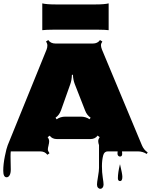

<svg xmlns="http://www.w3.org/2000/svg" viewBox="-24 -913 911 1158"><path d="M571.3 -733.9H293.9Q256.8 -733.9 231 -731V-892.6Q256.3 -886.2 314.5 -886.2H550.3Q606 -886.2 631.3 -892.6V-731Q606 -733.9 571.3 -733.9ZM39.6 31.2 41 108.9Q41 132.3 33.7 144.3Q26.4 156.2 16.1 156.2Q-4.4 156.2 -4.4 116.7Q-4.4 77.1 5.4 29.1Q15.1 -19 22.5 -37.1L256.8 -613.8Q261.7 -626.5 261.7 -638.7Q261.7 -650.9 253.4 -662.6L267.1 -671.4Q281.2 -650.4 311 -650.4H535.6Q564.9 -650.4 579.1 -671.4L593.3 -662.6Q585 -650.9 585 -640.1Q585 -629.4 590.8 -614.3L832 -36.6Q843.3 -9.3 866.7 6.3L860.8 15.6Q836.9 0 807.6 0H711.9Q712.9 10.7 712.9 15.1Q712.9 31.2 699.7 31.2Q693.8 31.2 689.2 26.6Q684.6 22 684.6 13.4Q684.6 4.9 685.5 0H626.5Q605 0 598.6 23.4Q590.8 52.2 590.8 89.6Q590.8 127 595.7 157.7Q600.6 188.5 600.6 200Q600.6 211.4 595 218.5Q589.4 225.6 581.1 225.6Q572.8 225.6 566.9 218.8Q561 211.9 561 199.7Q561 187.5 567.1 152.3Q573.2 117.2 573.2 99.6V-37.6Q568.4 -50.8 568.4 -62Q568.4 -73.2 577.1 -85.9L564.5 -95.2Q549.8 -74.2 520.5 -74.2H319.8Q290.5 -74.2 275.9 -94.7L263.2 -85.9Q272.5 -72.8 272.5 -61.5Q272.5 -50.3 269 -37.6V-37.1Q264.6 -20.5 264.6 -11.7Q264.6 -2.9 274.4 11.2L261.7 20.5Q247.1 0 217.8 0H41Q39.6 9.3 39.6 31.2ZM370.1 -209.5H463.4Q492.7 -209.5 516.1 -193.8L522.5 -203.1Q499.5 -218.8 489.3 -246.6L427.2 -405.3Q416.5 -433.1 416 -461.9H409.7Q408.7 -429.7 399.9 -405.3L343.8 -247.1Q333.5 -218.8 311 -203.1L317.4 -193.4Q340.3 -209.5 370.1 -209.5ZM687 161.6Q687 127.9 699.7 77.1Q713.9 135.7 713.9 153.3Q713.9 179.2 700.4 179.2Q687 179.2 687 161.6Z"/></svg>

Font: Nosifer
Style: Regular
Weight: 400
Version: Version 001.002